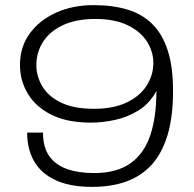

<svg xmlns="http://www.w3.org/2000/svg" viewBox="-20 -718 759 750"><path d="M340 12Q253 12 196.5 -14.5Q140 -41 113 -88.5Q86 -136 86 -200H148Q148 -142 173 -107.5Q198 -73 242.5 -57.5Q287 -42 347 -42Q436 -42 489.5 -80Q543 -118 567 -189.5Q591 -261 591 -363Q565 -314 521.5 -287Q478 -260 429 -249.5Q380 -239 335 -239Q243 -239 181.5 -269.5Q120 -300 89 -351.5Q58 -403 58 -464Q58 -535 96.5 -587.5Q135 -640 200 -669Q265 -698 345 -698Q419 -698 476.5 -681Q534 -664 574 -625Q614 -586 635 -521.5Q656 -457 656 -363Q656 -261 634 -189Q612 -117 571 -73Q530 -29 472 -8.5Q414 12 340 12ZM347 -293Q423 -293 474.5 -317.5Q526 -342 552.5 -383Q579 -424 579 -472Q579 -517 553.5 -556.5Q528 -596 477.5 -620Q427 -644 352 -644Q279 -644 227.5 -620.5Q176 -597 149 -556Q122 -515 122 -463Q122 -420 145.5 -380.5Q169 -341 219 -317Q269 -293 347 -293Z"/></svg>

Font: Archivo Expanded ExtraLight
Style: Regular
Weight: 250
Width: 7
Designer: Hector Gatti
Foundry: Omnibus-Type
Version: Version 2.001